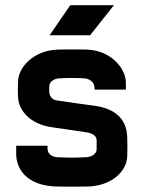

<svg xmlns="http://www.w3.org/2000/svg" viewBox="-20 -700 550 735"><path d="M320 14C408 10 465 -44 467 -101C468 -124 468 -152 467 -176C465 -243 422 -284 343 -295C313 -299 225 -311 195 -316C183 -318 171 -328 169 -344C168 -355 168 -361 169 -372C170 -388 188 -399 206 -400C236 -402 273 -402 303 -400C320 -399 342 -388 342 -362V-357H462V-382C462 -441 402 -506 316 -510C300 -511 214 -511 198 -510C110 -506 51 -445 49 -388C48 -370 48 -348 49 -330C51 -273 100 -224 178 -213L308 -194C334 -190 350 -181 350 -162V-129C350 -109 328 -99 309 -98C258 -96 252 -96 201 -98C181 -99 162 -109 162 -131V-142H42V-111C42 -53 82 9 192 14C222 15 290 15 320 14ZM170 -565H325L416 -680H249Z"/></svg>

Font: Fervojo
Style: Bold
Weight: 700
Designer: kohakuno
Version: ver.1.0